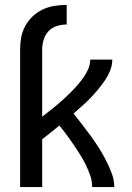

<svg xmlns="http://www.w3.org/2000/svg" viewBox="-20 -763 540 783"><path d="M62 -561Q62 -586 66.5 -610.5Q71 -635 83 -657Q95 -679 113.5 -696.5Q132 -714 154.5 -724.5Q177 -735 202 -739Q227 -743 252 -743V-663Q232 -663 212 -657Q192 -651 178 -636Q164 -621 158 -601Q152 -581 152 -561ZM62 0V-561H152V-287Q167 -299 182.5 -311Q198 -323 213 -335.5Q228 -348 242.5 -361.5Q257 -375 270.5 -388.5Q284 -402 297 -417Q310 -432 321 -448Q332 -464 340 -482Q348 -500 348 -520H438Q438 -497 429 -475Q420 -453 407 -434Q394 -415 379 -397Q364 -379 348 -362.5Q332 -346 314.5 -330.5Q297 -315 280 -300Q298 -277 316 -254Q334 -231 351 -207.5Q368 -184 383.5 -159.5Q399 -135 412 -109.5Q425 -84 435.5 -56.5Q446 -29 446 0H356Q356 -24 348 -47Q340 -70 329.5 -91.5Q319 -113 306 -133.5Q293 -154 279.5 -174Q266 -194 251.5 -213.5Q237 -233 222 -251Q205 -237 187.5 -223Q170 -209 152 -195V0Z"/></svg>

Font: Iosevka Term Curly Medium
Style: Regular
Weight: 500
Designer: Belleve Invis
Foundry: Belleve Invis
Version: Version 32.3.0